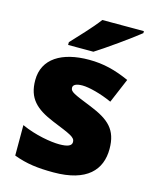

<svg xmlns="http://www.w3.org/2000/svg" viewBox="-116 -844 749 932"><g transform="rotate(15 258.5 -378.0)"><path d="M490 -756V-766H281C248 -721 186 -657 152 -620V-606H279C333 -640 443 -718 490 -756ZM477 -170C477 -267 431 -307 335 -346C243 -383 224 -390 224 -411C224 -426 241 -434 271 -434C304 -434 366 -418 421 -393L473 -516C404 -547 343 -563 270 -563C133 -563 42 -508 42 -400C42 -309 87 -266 179 -228C272 -190 297 -181 297 -157C297 -138 278 -129 235 -129C193 -129 113 -142 43 -174V-21C107 3 164 10 243 10C411 10 477 -65 477 -170Z"/></g></svg>

Font: Noto Sans Sinhala Black
Style: Regular
Weight: 900
Designer: Jelle Bosma - Monotype Design Team
Foundry: Monotype Imaging Inc.
Version: Version 2.006